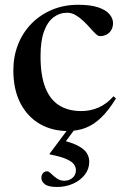

<svg xmlns="http://www.w3.org/2000/svg" viewBox="-20 -524 511 784"><path d="M299 -504.5Q350 -504.5 381.5 -493.8Q413 -483 427.2 -465.8Q441.5 -448.5 441.5 -430Q441.5 -413.5 434.5 -401.5Q427.5 -389.5 415.5 -383Q403.5 -376.5 387.5 -376.5Q380.5 -376.5 370.5 -386Q360.5 -395.5 348 -409.8Q335.5 -424 320.5 -438.2Q305.5 -452.5 289 -462.2Q272.5 -472 255 -472Q223.5 -472 198.8 -453.5Q174 -435 159.8 -396Q145.5 -357 145.5 -294.5Q145.5 -216.5 164.8 -167Q184 -117.5 221.2 -94Q258.5 -70.5 312 -70.5Q350 -70.5 383.2 -85.2Q416.5 -100 443.5 -131L453.5 -122Q423.5 -73 393 -43.8Q362.5 -14.5 329.2 -1.8Q296 11 256.5 11Q192.5 11 142.2 -18.2Q92 -47.5 63.2 -103Q34.5 -158.5 34.5 -237Q34.5 -294 54 -343Q73.5 -392 109 -428Q144.5 -464 192.8 -484.2Q241 -504.5 299 -504.5ZM213 239.5Q178 239.5 163.5 228.5Q149 217.5 149 202Q149 191.5 155 183.5Q161 175.5 173 175.5Q179 175.5 188.8 185.2Q198.5 195 212 204.5Q225.5 214 242 214Q262.5 214 276.2 202.2Q290 190.5 290 171Q290 158 281.5 146.5Q273 135 250 125Q227 115 183 106.5V103L272 -16H300L220 91.5L231.5 48Q278 59.5 302.2 73.2Q326.5 87 335.5 103Q344.5 119 344.5 136.5Q344.5 166 326.2 189.5Q308 213 278 226.2Q248 239.5 213 239.5Z"/></svg>

Font: Newsreader 60pt Medium
Style: Regular
Weight: 500
Designer: Hugues Gentile
Foundry: Production Type
Version: Version 1.003